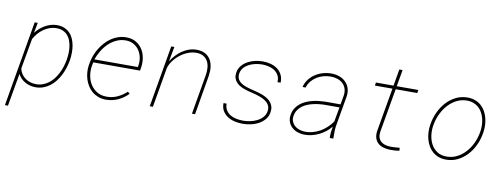

<svg xmlns="http://www.w3.org/2000/svg" viewBox="-68 -1044 4244 1620"><g transform="rotate(10 2054.0 -234.0)"><path d="M491.7 -259.3Q485.8 -228 475.6 -195.8Q465.3 -163.6 450 -133.8Q434.6 -104 414.3 -77.9Q394 -51.8 368.4 -32.2Q342.8 -12.7 312 -1.5Q281.2 9.8 245.1 9.8Q221.7 9.8 199.2 3.9Q176.8 -2 157 -12.9Q137.2 -23.9 120.8 -40Q104.5 -56.2 93.8 -77.1L44.4 203.1H18.6L144.5 -528.3H170.9L153.8 -440.4Q169.9 -460.9 189.9 -478.8Q210 -496.6 233.2 -509.8Q256.3 -522.9 281.7 -530.5Q307.1 -538.1 334.5 -538.1Q371.1 -538.1 398.7 -526.4Q426.3 -514.6 445.3 -494.9Q464.4 -475.1 476.1 -448.5Q487.8 -421.9 493.2 -391.8Q498.5 -361.8 498 -330.6Q497.6 -299.3 493.2 -269.5ZM466.3 -269.5Q470.7 -294.9 471.7 -322.8Q472.7 -350.6 469 -377.4Q465.3 -404.3 456.3 -428.7Q447.3 -453.1 431.4 -471.4Q415.5 -489.7 391.6 -500.7Q367.7 -511.7 335 -511.7Q304.2 -511.7 276.4 -501.7Q248.5 -491.7 224.4 -474.6Q200.2 -457.5 180.7 -434.6Q161.1 -411.6 147 -385.7L100.6 -125Q106.4 -99.1 120.1 -79.1Q133.8 -59.1 153.1 -45.2Q172.4 -31.2 196 -23.9Q219.7 -16.6 245.6 -16.6Q277.8 -16.6 305.4 -27.1Q333 -37.6 355.5 -55.2Q377.9 -72.8 395.8 -96.2Q413.6 -119.6 427.2 -146.5Q440.9 -173.3 450.2 -202.1Q459.5 -231 464.8 -259.3Z M848.6 9.8Q813.5 9.8 784.2 -1Q754.9 -11.7 731.9 -30.3Q709 -48.8 692.9 -74Q676.8 -99.1 667.2 -128.2Q657.7 -157.2 655 -189.2Q652.3 -221.2 657.2 -252.9L661.1 -274.4Q667 -306.6 679.2 -338.6Q691.4 -370.6 709.5 -399.9Q727.5 -429.2 750.7 -454.6Q773.9 -480 801.8 -498.5Q829.6 -517.1 861.3 -527.6Q893.1 -538.1 928.7 -538.1Q975.6 -538.1 1009.8 -518.8Q1043.9 -499.5 1065.2 -467.8Q1086.4 -436 1094 -395.5Q1101.6 -355 1095.7 -312.5L1090.8 -281.7H689.9L688.5 -274.4L684.1 -252.9Q676.8 -210.9 683.6 -168.7Q690.4 -126.5 711.4 -92.8Q732.4 -59.1 766.8 -37.8Q801.3 -16.6 848.1 -16.1Q898.4 -15.6 941.4 -35.2Q984.4 -54.7 1020.5 -88.4L1038.6 -74.2Q1000.5 -34.7 952.4 -12.5Q904.3 9.8 848.6 9.8ZM929.2 -511.7Q885.3 -511.7 848.1 -494.1Q811 -476.6 781.5 -448Q752 -419.4 730.2 -382.8Q708.5 -346.2 694.8 -308.1H1066.9L1068.4 -314.5Q1075.7 -350.1 1069.6 -385.5Q1063.5 -420.9 1045.7 -448.7Q1027.8 -476.6 998.3 -494.1Q968.8 -511.7 929.2 -511.7Z M1317.4 -401.4Q1335 -429.7 1357.7 -454.3Q1380.4 -479 1407.5 -497.6Q1434.6 -516.1 1465.6 -527.1Q1496.6 -538.1 1531.2 -538.1Q1574.7 -538.1 1604.2 -522Q1633.8 -505.9 1650.4 -478.5Q1667 -451.2 1671.4 -415.8Q1675.8 -380.4 1669.9 -341.8L1611.8 0H1585L1644 -341.8Q1649.4 -374.5 1646.7 -405.5Q1644 -436.5 1630.9 -460.2Q1617.7 -483.9 1593 -498.3Q1568.4 -512.7 1530.3 -512.2Q1495.6 -511.7 1460.7 -497.8Q1425.8 -483.9 1395.5 -460.4Q1365.2 -437 1342.5 -406.5Q1319.8 -376 1309.6 -342.8L1250.5 0H1223.6L1314.5 -528.3H1341.3L1317.4 -401.4Z M2210 -129.4Q2213.9 -150.9 2209 -167.7Q2204.1 -184.6 2192.9 -197.8Q2181.6 -210.9 2165.5 -220.9Q2149.4 -231 2131.6 -238.3Q2113.8 -245.6 2095.2 -250.7Q2076.7 -255.9 2061 -259.8Q2042 -264.2 2021 -269.8Q2000 -275.4 1980.2 -283Q1960.4 -290.5 1942.9 -301.3Q1925.3 -312 1913.1 -326.7Q1900.9 -341.3 1895 -360.6Q1889.2 -379.9 1893.1 -404.8Q1897.9 -439.9 1918.9 -465.3Q1939.9 -490.7 1969 -506.8Q1998 -522.9 2032 -530.5Q2065.9 -538.1 2097.7 -538.1Q2133.3 -538.1 2166.3 -529.3Q2199.2 -520.5 2224.1 -502Q2249 -483.4 2263.4 -455.1Q2277.8 -426.8 2276.4 -387.2H2249.5Q2252 -419.9 2239.5 -443.6Q2227.1 -467.3 2205.3 -482.4Q2183.6 -497.6 2155.3 -504.6Q2127 -511.7 2098.1 -511.7Q2072.3 -511.7 2043.2 -506.1Q2014.2 -500.5 1988.5 -488Q1962.9 -475.6 1944.1 -455.3Q1925.3 -435.1 1919.4 -405.8Q1915.5 -383.8 1920.4 -367.4Q1925.3 -351.1 1936.5 -338.6Q1947.8 -326.2 1963.9 -317.4Q1980 -308.6 1998 -302Q2016.1 -295.4 2034.4 -291Q2052.7 -286.6 2068.4 -282.7Q2087.9 -277.8 2109.1 -271.7Q2130.4 -265.6 2150.1 -257.1Q2169.9 -248.5 2187.5 -236.8Q2205.1 -225.1 2217 -209.5Q2229 -193.8 2234.6 -174.1Q2240.2 -154.3 2236.3 -128.9Q2231 -91.3 2209 -65.2Q2187 -39.1 2156.2 -22.2Q2125.5 -5.4 2089.6 2.2Q2053.7 9.8 2021 9.8Q1986.3 9.8 1952.4 2.2Q1918.5 -5.4 1891.4 -22.7Q1864.3 -40 1847.7 -67.4Q1831.1 -94.7 1832 -134.3H1858.4Q1858.4 -100.6 1872.8 -77.9Q1887.2 -55.2 1910.4 -41.5Q1933.6 -27.8 1962.4 -22.2Q1991.2 -16.6 2020.5 -16.6Q2047.9 -16.6 2078.6 -22.7Q2109.4 -28.8 2136.7 -42.2Q2164.1 -55.7 2184.1 -77.1Q2204.1 -98.6 2210 -129.4Z M2765.6 0Q2764.6 -25.4 2767.1 -49.6Q2769.5 -73.7 2774.4 -98.6Q2753.4 -73.2 2727.8 -53Q2702.1 -32.7 2673.1 -18.8Q2644 -4.9 2612.3 2.7Q2580.6 10.3 2547.4 9.8Q2516.6 9.3 2488.8 -0.7Q2460.9 -10.7 2441.2 -29.3Q2421.4 -47.9 2411.4 -74.2Q2401.4 -100.6 2406.7 -133.8Q2411.6 -165.5 2426 -189.7Q2440.4 -213.9 2461.7 -231.7Q2482.9 -249.5 2509 -261.5Q2535.2 -273.4 2563.5 -280.8Q2591.8 -288.1 2621.1 -291.3Q2650.4 -294.4 2677.7 -294.9H2806.2L2819.8 -372.1Q2824.7 -405.8 2816.2 -431.6Q2807.6 -457.5 2789.1 -475.3Q2770.5 -493.2 2743.4 -502.4Q2716.3 -511.7 2684.6 -511.7Q2652.8 -511.7 2622.3 -503.4Q2591.8 -495.1 2565.7 -478.8Q2539.6 -462.4 2520 -438.5Q2500.5 -414.6 2491.2 -383.3L2464.8 -384.3Q2474.1 -420.9 2495.8 -449.5Q2517.6 -478 2547.4 -497.6Q2577.1 -517.1 2612.3 -527.6Q2647.5 -538.1 2684.1 -538.1Q2721.2 -538.1 2753.2 -526.9Q2785.2 -515.6 2807.6 -493.9Q2830.1 -472.2 2840.6 -441.2Q2851.1 -410.2 2845.7 -371.1L2799.8 -106.4Q2795.9 -80.6 2796.1 -55.4Q2796.4 -30.3 2796.4 -4.4L2795.9 0ZM2546.9 -16.1Q2582.5 -15.1 2616 -24.2Q2649.4 -33.2 2679 -50Q2708.5 -66.9 2733.9 -90.6Q2759.3 -114.3 2779.3 -143.1L2801.8 -268.1H2679.2Q2655.8 -268.1 2629.9 -265.4Q2604 -262.7 2578.1 -256.8Q2552.2 -251 2528.3 -241.2Q2504.4 -231.4 2484.6 -216.3Q2464.8 -201.2 2451.2 -180.4Q2437.5 -159.7 2432.6 -131.8Q2427.7 -105 2436 -83.7Q2444.3 -62.5 2460.7 -47.6Q2477.1 -32.7 2499.8 -24.7Q2522.5 -16.6 2546.9 -16.1Z M3271.5 -670.9 3246.6 -528.3H3431.2L3427.2 -501.5H3242.2L3176.8 -126.5Q3172.4 -98.1 3178.7 -77.6Q3185.1 -57.1 3199.5 -43.7Q3213.9 -30.3 3235.4 -23.7Q3256.8 -17.1 3283.2 -16.6Q3303.2 -16.1 3322.5 -17.6Q3341.8 -19 3361.3 -21L3363.3 4.4Q3343.8 7.8 3324.5 9Q3305.2 10.3 3285.6 9.8Q3252.9 9.3 3225.8 1.2Q3198.7 -6.8 3180.2 -23.4Q3161.6 -40 3153.1 -65.7Q3144.5 -91.3 3149.4 -126.5L3214.4 -501.5H3064.5L3067.9 -528.3H3218.8L3243.7 -670.9Z M3584.5 -274.4Q3593.8 -323.7 3616.5 -371.1Q3639.2 -418.5 3673.6 -455.6Q3708 -492.7 3753.2 -515.4Q3798.3 -538.1 3852.5 -538.1Q3888.7 -538.1 3917.5 -527.3Q3946.3 -516.6 3968 -497.8Q3989.7 -479 4004.6 -453.4Q4019.5 -427.7 4027.6 -398.4Q4035.6 -369.1 4037.4 -337.4Q4039.1 -305.7 4034.2 -274.4L4030.8 -253.9Q4022 -204.6 3999.3 -157.2Q3976.6 -109.9 3942.1 -72.8Q3907.7 -35.6 3862.5 -12.9Q3817.4 9.8 3763.2 9.8Q3727.1 9.8 3698.2 -1Q3669.4 -11.7 3647.7 -30.5Q3626 -49.3 3611.1 -75Q3596.2 -100.6 3587.9 -129.9Q3579.6 -159.2 3577.9 -190.9Q3576.2 -222.7 3581.1 -253.9ZM3607.4 -253.9Q3600.6 -212.9 3606.2 -170.7Q3611.8 -128.4 3630.6 -94.2Q3649.4 -60.1 3682.1 -38.3Q3714.8 -16.6 3763.2 -16.6Q3811.5 -16.6 3851.8 -37.4Q3892.1 -58.1 3923.1 -91.8Q3954.1 -125.5 3974.6 -168Q3995.1 -210.4 4003.9 -253.9L4007.8 -274.4Q4012.2 -301.8 4011.2 -329.8Q4010.3 -357.9 4003.7 -384.3Q3997.1 -410.6 3984.6 -433.8Q3972.2 -457 3953.4 -474.4Q3934.6 -491.7 3909.4 -501.7Q3884.3 -511.7 3852.5 -511.7Q3804.7 -511.7 3764.2 -491Q3723.6 -470.2 3692.6 -436.5Q3661.6 -402.8 3640.9 -360.4Q3620.1 -317.9 3611.3 -274.4Z"/></g></svg>

Font: Roboto Mono Thin
Style: Italic
Weight: 250
Designer: Google
Version: Version 2.000985; 2015; ttfautohint (v1.3)